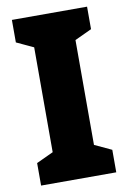

<svg xmlns="http://www.w3.org/2000/svg" viewBox="-82 -765 545 815"><g transform="rotate(-10 190.0 -357.0)"><path d="M352 0V-97L279 -131V-583L352 -617V-714H28V-617L101 -583V-131L28 -97V0Z"/></g></svg>

Font: Noto Sans Khmer Condensed Black
Style: Regular
Weight: 900
Width: 3
Designer: Danh Hong and the Monotype Design Team
Foundry: Monotype Imaging Inc.
Version: Version 2.004